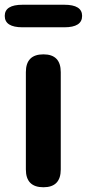

<svg xmlns="http://www.w3.org/2000/svg" viewBox="-30 -789 366 809"><path d="M153 0Q79 0 79 -75V-485Q79 -560 153 -560Q226 -560 226 -485V-75Q226 0 153 0ZM65 -674Q-10 -674 -10 -722Q-10 -769 65 -769H241Q316 -769 316 -722Q316 -674 241 -674Z"/></svg>

Font: Resource Han Rounded KR
Style: Bold
Weight: 700
Designer: Cyano Hao (round all glyphs); Ryoko NISHIZUKA 西塚涼子 (kana, bopomofo & ideographs); Paul D. Hunt (Latin, Greek & Cyrillic)
Foundry: Cyano Hao
Version: 0.990